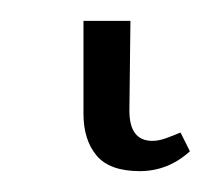

<svg xmlns="http://www.w3.org/2000/svg" viewBox="-20 52 206 184"><path d="M114 216Q85 216 72.5 201Q60 186 60 161V72H105L104 158Q104 187 126 187Q132 187 139 184.5Q146 182 153 179L162 197Q141 216 114 216Z"/></svg>

Font: Noto Serif ExtraCondensed ExtraLight
Style: Regular
Weight: 200
Width: 2
Designer: Monotype Design Team
Foundry: Monotype Imaging Inc.
Version: Version 2.015